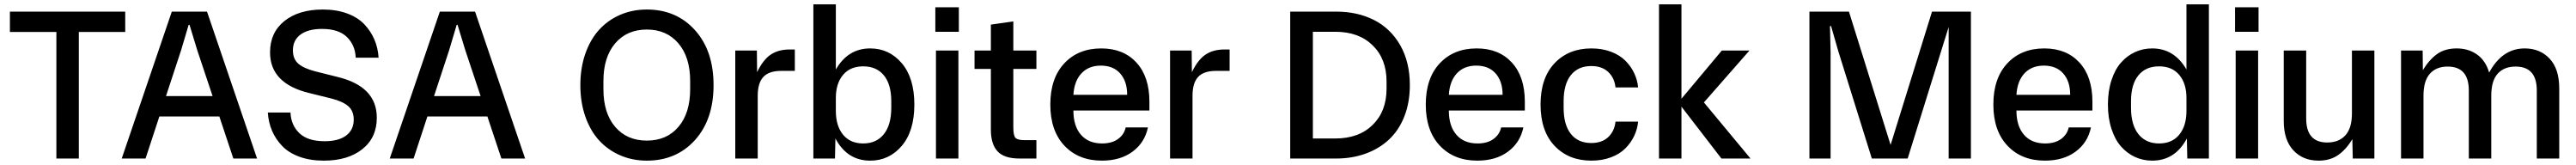

<svg xmlns="http://www.w3.org/2000/svg" viewBox="-20 -734 11934 764"><path d="M241.2 0V-585.9H25.9V-680.2H560.1V-585.9H345.2V0Z M939 -680.2 1170.9 0H1061L996.1 -194.8H718.3L654.3 0H543.9L775.9 -680.2ZM749 -289.1H964.8L894 -501L857.9 -619.1H854L818.8 -501Z M1412.6 -303.2Q1231 -347.2 1231 -491.2Q1231 -583.5 1297.6 -636.7Q1364.3 -689.9 1475.6 -689.9Q1539.1 -689.9 1588.4 -671.6Q1637.7 -653.3 1667.7 -621.6Q1697.8 -589.8 1714.4 -551Q1731 -512.2 1733.9 -466.8H1627.9Q1625.5 -524.9 1587.2 -562.5Q1548.8 -600.1 1471.7 -600.1Q1407.7 -600.1 1372.3 -574Q1336.9 -547.9 1336.9 -501Q1336.9 -460.4 1362.5 -438.7Q1388.2 -417 1439.9 -403.8L1543 -377.9Q1725.6 -334 1725.6 -189Q1725.6 -96.7 1658.7 -43.5Q1591.8 9.8 1480 9.8Q1416.5 9.8 1366.9 -8.3Q1317.4 -26.4 1287.1 -58.1Q1256.8 -89.8 1240.2 -128.7Q1223.6 -167.5 1220.7 -212.9H1325.7Q1328.1 -154.8 1366.9 -117.4Q1405.8 -80.1 1483.9 -80.1Q1548.3 -80.1 1583.5 -106.4Q1618.7 -132.8 1618.7 -180.2Q1618.7 -220.2 1593.5 -242.2Q1568.4 -264.2 1515.6 -277.8Z M2180.7 -680.2 2412.6 0H2302.7L2237.8 -194.8H1960L1896 0H1785.6L2017.6 -680.2ZM1990.7 -289.1H2206.5L2135.7 -501L2099.6 -619.1H2095.7L2060.5 -501Z M2976.6 9.8Q2909.7 9.8 2852.8 -14.9Q2795.9 -39.6 2755.1 -84.2Q2714.4 -128.9 2691.4 -194.8Q2668.5 -260.7 2668.5 -339.8Q2668.5 -418.9 2691.4 -484.9Q2714.4 -550.8 2755.1 -595.7Q2795.9 -640.6 2852.8 -665.3Q2909.7 -689.9 2976.6 -689.9Q3113.3 -689.9 3199.5 -594.5Q3285.6 -499 3285.6 -339.8Q3285.6 -180.7 3199.5 -85.4Q3113.3 9.8 2976.6 9.8ZM2775.4 -320.8Q2775.4 -210.4 2829.8 -146.7Q2884.3 -83 2976.6 -83Q3068.8 -83 3123 -146.7Q3177.2 -210.4 3177.2 -320.8V-358.9Q3177.2 -469.2 3122.8 -533.2Q3068.4 -597.2 2976.6 -597.2Q2884.3 -597.2 2829.8 -533.2Q2775.4 -469.2 2775.4 -358.9Z M3386.2 0V-500H3486.3L3487.3 -399.9Q3515.1 -457.5 3550.5 -481.2Q3585.9 -504.9 3638.2 -504.9H3662.1V-405.8H3599.1Q3542.5 -405.8 3516.4 -377.9Q3490.2 -350.1 3490.2 -290V0Z M4011.2 9.8Q3904.8 9.8 3850.1 -92.8L3848.1 0H3748V-713.9H3852.1V-412.1Q3908.2 -509.8 4011.2 -509.8Q4099.1 -509.8 4157.5 -441.4Q4215.8 -373 4215.8 -250Q4215.8 -127 4157.5 -58.6Q4099.1 9.8 4011.2 9.8ZM3852.1 -220.2Q3852.1 -151.4 3885.3 -110.6Q3918.5 -69.8 3979 -69.8Q4040 -69.8 4074.5 -112.8Q4108.9 -155.8 4108.9 -234.9V-265.1Q4108.9 -343.3 4074.7 -385Q4040.5 -426.8 3979 -426.8Q3918.5 -426.8 3885.3 -387Q3852.1 -347.2 3852.1 -280.8Z M4315.9 0V-500H4419.9V0ZM4313 -586.9H4421.9V-700.2H4313Z M4702.6 0Q4632.3 0 4601.3 -33.2Q4570.3 -66.4 4570.3 -133.8V-415H4494.6V-500H4570.3V-620.1L4674.3 -634.8V-500H4781.2V-415H4674.3V-144Q4674.3 -106.4 4684.3 -95.7Q4694.3 -85 4727.5 -85H4781.2V0Z M5084.5 9.8Q4976.6 9.8 4911.1 -59.3Q4845.7 -128.4 4845.7 -250Q4845.7 -371.6 4910.4 -440.7Q4975.1 -509.8 5081.5 -509.8Q5184.6 -509.8 5244.6 -444.3Q5304.7 -378.9 5304.7 -263.2V-222.2H4952.6Q4952.6 -150.4 4987.5 -110.1Q5022.5 -69.8 5085.4 -69.8Q5131.3 -69.8 5159.7 -90.6Q5188 -111.3 5194.8 -144H5297.9Q5283.2 -73.7 5226.8 -32Q5170.4 9.8 5084.5 9.8ZM4952.6 -294.9H5201.7Q5201.7 -357.4 5169.4 -393.8Q5137.2 -430.2 5079.6 -430.2Q5023.4 -430.2 4990 -394.5Q4956.5 -358.9 4952.6 -294.9Z M5400.4 0V-500H5500.5L5501.5 -399.9Q5529.3 -457.5 5564.7 -481.2Q5600.1 -504.9 5652.3 -504.9H5676.3V-405.8H5613.3Q5556.6 -405.8 5530.5 -377.9Q5504.4 -350.1 5504.4 -290V0Z M5957 0V-680.2H6169.9Q6268.6 -680.2 6345.2 -641.4Q6421.9 -602.5 6466.6 -524.7Q6511.2 -446.8 6511.2 -339.8Q6511.2 -259.3 6485.6 -194.6Q6460 -129.9 6414.1 -87.4Q6368.2 -44.9 6305.9 -22.5Q6243.7 0 6169.9 0ZM6062 -92.8H6166Q6274.9 -92.8 6339.1 -155.8Q6403.3 -218.8 6403.3 -323.2V-356.9Q6403.3 -460.9 6339.1 -523.9Q6274.9 -586.9 6166 -586.9H6062Z M6823.7 9.8Q6715.8 9.8 6650.4 -59.3Q6585 -128.4 6585 -250Q6585 -371.6 6649.7 -440.7Q6714.4 -509.8 6820.8 -509.8Q6923.8 -509.8 6983.9 -444.3Q7043.9 -378.9 7043.9 -263.2V-222.2H6691.9Q6691.9 -150.4 6726.8 -110.1Q6761.7 -69.8 6824.7 -69.8Q6870.6 -69.8 6898.9 -90.6Q6927.2 -111.3 6934.1 -144H7037.1Q7022.5 -73.7 6966.1 -32Q6909.7 9.8 6823.7 9.8ZM6691.9 -294.9H6940.9Q6940.9 -357.4 6908.7 -393.8Q6876.5 -430.2 6818.8 -430.2Q6762.7 -430.2 6729.2 -394.5Q6695.8 -358.9 6691.9 -294.9Z M7352.5 9.8Q7246.6 9.8 7181.6 -58.8Q7116.7 -127.4 7116.7 -250Q7116.7 -372.6 7181.6 -441.2Q7246.6 -509.8 7352.5 -509.8Q7402.3 -509.8 7443.1 -494.4Q7483.9 -479 7509.8 -452.9Q7535.6 -426.8 7550.5 -395.3Q7565.4 -363.8 7568.8 -329.1H7463.9Q7459.5 -373 7430.4 -400.6Q7401.4 -428.2 7351.6 -428.2Q7290.5 -428.2 7257.1 -386Q7223.6 -343.8 7223.6 -265.1V-234.9Q7223.6 -156.2 7257.1 -114Q7290.5 -71.8 7351.6 -71.8Q7401.4 -71.8 7430.4 -99.4Q7459.5 -127 7463.9 -170.9H7568.8Q7565.4 -136.2 7550.5 -104.7Q7535.6 -73.2 7509.8 -47.1Q7483.9 -21 7443.1 -5.6Q7402.3 9.8 7352.5 9.8Z M7954.6 0 7769.5 -240.2V0H7665.5V-713.9H7769.5V-276.9L7956.5 -500H8084.5L7873.5 -259.8L8089.4 0Z M8362.3 0V-680.2H8545.4L8738.3 -63L8930.2 -680.2H9110.4V0H9007.3V-608.9L8817.4 0H8651.4L8496.6 -495.1L8462.4 -613.8L8457.5 -612.8L8460.4 -490.2V0Z M9453.1 9.8Q9345.2 9.8 9279.8 -59.3Q9214.4 -128.4 9214.4 -250Q9214.4 -371.6 9279.1 -440.7Q9343.8 -509.8 9450.2 -509.8Q9553.2 -509.8 9613.3 -444.3Q9673.3 -378.9 9673.3 -263.2V-222.2H9321.3Q9321.3 -150.4 9356.2 -110.1Q9391.1 -69.8 9454.1 -69.8Q9500 -69.8 9528.3 -90.6Q9556.6 -111.3 9563.5 -144H9666.5Q9651.9 -73.7 9595.5 -32Q9539.1 9.8 9453.1 9.8ZM9321.3 -294.9H9570.3Q9570.3 -357.4 9538.1 -393.8Q9505.9 -430.2 9448.2 -430.2Q9392.1 -430.2 9358.6 -394.5Q9325.2 -358.9 9321.3 -294.9Z M9950.2 9.8Q9907.7 9.8 9870.8 -7.1Q9834 -23.9 9805.9 -55.7Q9777.8 -87.4 9761.5 -137.5Q9745.1 -187.5 9745.1 -250Q9745.1 -312.5 9761.5 -362.5Q9777.8 -412.6 9805.9 -444.3Q9834 -476.1 9870.8 -492.9Q9907.7 -509.8 9950.2 -509.8Q10052.7 -509.8 10108.9 -412.1V-713.9H10212.9V0H10112.8L10110.8 -92.8Q10056.2 9.8 9950.2 9.8ZM9852.1 -234.9Q9852.1 -155.8 9886.5 -112.8Q9920.9 -69.8 9981.9 -69.8Q10042.5 -69.8 10075.7 -110.6Q10108.9 -151.4 10108.9 -220.2V-280.8Q10108.9 -347.2 10075.7 -387Q10042.5 -426.8 9981.9 -426.8Q9920.4 -426.8 9886.2 -385Q9852.1 -343.3 9852.1 -265.1Z M10336.9 0V-500H10440.9V0ZM10334 -586.9H10442.9V-700.2H10334Z M10720.7 9.8Q10648.4 9.8 10604 -38.1Q10559.6 -85.9 10559.6 -173.8V-500H10663.6V-185.1Q10663.6 -74.2 10761.2 -74.2Q10814.9 -74.2 10845.2 -107.4Q10875.5 -140.6 10875.5 -209V-500H10979.5V0H10879.4L10877.4 -89.8Q10849.6 -43 10812.3 -16.6Q10774.9 9.8 10720.7 9.8Z M11103 0V-500H11203.1L11204.1 -409.2Q11232.9 -457 11269.5 -483.4Q11306.2 -509.8 11360.8 -509.8Q11415.5 -509.8 11455.3 -481.4Q11495.1 -453.1 11511.2 -397.9Q11571.3 -509.8 11675.8 -509.8Q11747.1 -509.8 11791.5 -462.2Q11835.9 -414.6 11835.9 -324.2V0H11731.9V-314.9Q11731.9 -425.8 11633.8 -425.8Q11580.1 -425.8 11550.5 -392.6Q11521 -359.4 11521 -291V0H11417V-314.9Q11417 -425.8 11318.8 -425.8Q11266.1 -425.8 11236.6 -392.6Q11207 -359.4 11207 -291V0Z"/></svg>

Font: TASA Orbiter Deck Medium
Style: Regular
Weight: 500
Designer: Weizhong Zhang
Version: Version 1.000;Glyphs 3.1.2 (3151)